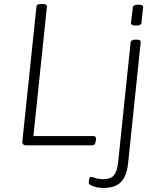

<svg xmlns="http://www.w3.org/2000/svg" viewBox="-20 -722 800 954"><path d="M109 0Q100 0 95 -5Q90 -10 91 -19L161 -688Q162 -696 167 -699Q172 -702 184 -702H192Q215 -702 213 -688L146 -46H443Q451 -46 454.5 -42Q458 -38 457 -28L455 -18Q454 -9 450 -4.5Q446 0 437 0ZM493 212Q478 212 461 208.5Q444 205 432.5 199Q421 193 421 186Q421 183 421.5 178Q422 173 423 168.5Q424 164 426 160.5Q428 157 431 157Q439 157 453.5 162.5Q468 168 494 168Q530 168 546 149Q562 130 567 84L629 -511Q631 -525 653 -525H659Q671 -525 675.5 -521.5Q680 -518 679 -511L617 84Q613 130 598.5 158Q584 186 558.5 199Q533 212 493 212ZM656 -595Q642 -595 636 -598.5Q630 -602 631 -609L640 -685Q640 -691 646.5 -695Q653 -699 667 -699Q681 -699 686.5 -695.5Q692 -692 691 -685L683 -609Q683 -603 676.5 -599Q670 -595 656 -595Z"/></svg>

Font: Asap ExtraLight
Style: Italic
Weight: 250
Italic angle: -6°
Version: Version 3.001